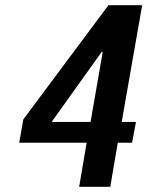

<svg xmlns="http://www.w3.org/2000/svg" viewBox="-20 -720 568 740"><path d="M285 0 314 -170H54L70 -260L398 -700H528L449 -250H504L489 -170H434L405 0ZM179 -250H329L376 -520H372Z"/></svg>

Font: Cuprum
Style: Bold Italic
Weight: 700
Italic angle: -10°
Designer: Jovanny Lemonad
Foundry: Jovanny Lemonad
Version: Version 3.000